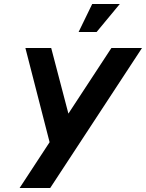

<svg xmlns="http://www.w3.org/2000/svg" viewBox="-20 -940 730 960"><path d="M78 0H231L690 -700H537L322 -372L236 -700H107L228 -229ZM373 -780H463L579 -920H441Z"/></svg>

Font: Uncut Sans
Style: Bold Italic
Weight: 700
Italic angle: -11°
Designer: Kasper Nordkvist
Foundry: UNCUT.wtf
Version: Version 1.304;Glyphs 3.2 (3246)